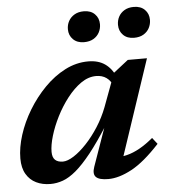

<svg xmlns="http://www.w3.org/2000/svg" viewBox="-50 -716 681 773"><g transform="rotate(-5 290.0 -329.0)"><path d="M304.5 -42 363 -208H367Q324 -140 289.8 -97Q255.5 -54 227.2 -30.2Q199 -6.5 173.8 2.5Q148.5 11.5 123.5 11.5Q91 11.5 65.8 -0.8Q40.5 -13 25.8 -38Q11 -63 11 -101Q11 -145.5 27 -195.8Q43 -246 72 -294Q101 -342 139.5 -381.2Q178 -420.5 223.2 -443.8Q268.5 -467 317 -467Q357.5 -467 384.5 -448.2Q411.5 -429.5 429.5 -390L411 -358.5Q402 -381.5 385 -393.5Q368 -405.5 343.5 -405.5Q312 -405.5 282.2 -384.8Q252.5 -364 226.2 -330.2Q200 -296.5 180.2 -257.2Q160.5 -218 149.5 -181Q138.5 -144 138.5 -117Q138.5 -94.5 149.5 -84.2Q160.5 -74 181 -74Q199.5 -74 225 -90.2Q250.5 -106.5 277.2 -135Q304 -163.5 327.5 -200.2Q351 -237 366.5 -277.5L416.5 -412L476.5 -459H554L412.5 -36.5L391.5 -72.5Q415 -71.5 440 -77.8Q465 -84 491.5 -98.8Q518 -113.5 546.5 -137.5L566.5 -112Q503.5 -43.5 451.8 -15.8Q400 12 357 12Q320.5 12 307.5 -0.8Q294.5 -13.5 304.5 -42ZM307.5 -545.5Q280 -545.5 263.5 -561.8Q247 -578 247 -603Q247 -621 255.2 -636Q263.5 -651 279 -660.2Q294.5 -669.5 317 -669.5Q345 -669.5 361.2 -653.2Q377.5 -637 377.5 -612Q377.5 -594.5 369.5 -579.2Q361.5 -564 346 -554.8Q330.5 -545.5 307.5 -545.5ZM509.5 -545.5Q482 -545.5 465.8 -561.8Q449.5 -578 449.5 -603Q449.5 -621 457.5 -636Q465.5 -651 481 -660.2Q496.5 -669.5 519 -669.5Q547 -669.5 563.2 -653.2Q579.5 -637 579.5 -612Q579.5 -594.5 571.5 -579.2Q563.5 -564 548 -554.8Q532.5 -545.5 509.5 -545.5Z"/></g></svg>

Font: Newsreader SemiBold
Style: Italic
Weight: 600
Italic angle: -17°
Designer: Hugues Gentile
Foundry: Production Type
Version: Version 1.003